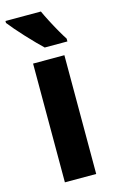

<svg xmlns="http://www.w3.org/2000/svg" viewBox="-135 -812 508 859"><g transform="rotate(-15 119.0 -383.0)"><path d="M199 0H54V-550H199ZM148 -766Q157 -746 172 -717Q187 -688 202.5 -661Q218 -634 228 -619V-606H123Q111 -617 91.5 -637Q72 -657 51 -679.5Q30 -702 12 -723Q-6 -744 -16 -757V-766Z"/></g></svg>

Font: Noto Sans Thai ExtCond ExtBd
Style: Regular
Weight: 800
Width: 2
Designer: Monotype Design Team
Foundry: Monotype Imaging Inc.
Version: Version 2.002; ttfautohint (v1.8.4.7-5d5b)